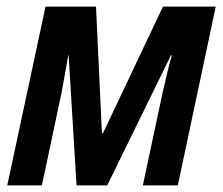

<svg xmlns="http://www.w3.org/2000/svg" viewBox="-20 -562 676 582"><path d="M2 0 118 -542H271L289 -158H292L474 -542H634L519 0H413L472 -277Q479 -308 486 -337.5Q493 -367 501 -394H498L305 0H212L188 -395H187Q182 -366 177 -338.5Q172 -311 167 -283L107 0Z"/></svg>

Font: Noto Sans Condensed SemiBold
Style: Italic
Weight: 600
Width: 3
Italic angle: -12°
Designer: Monotype Design Team
Foundry: Monotype Imaging Inc.
Version: Version 2.013; ttfautohint (v1.8.4.7-5d5b)